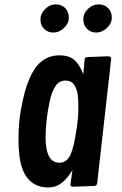

<svg xmlns="http://www.w3.org/2000/svg" viewBox="-20 -846 555 872"><path d="M484.9 -577.6 421.4 -14.6Q419.9 -2 408.7 -1.5L310.1 2Q299.8 1 299.8 -7.3L309.1 -73.7Q286.6 -35.6 260 -15.1Q233.4 5.4 200.2 5.4Q167 5.4 143.6 -6.1Q120.1 -17.6 105.2 -36.4Q90.3 -55.2 81.1 -81.5Q64 -128.4 64 -209.7Q64 -291 75 -347.7Q85.9 -404.3 94.2 -433.8Q102.5 -463.4 116.5 -494.6Q130.4 -525.9 147.9 -546.9Q188 -594.7 249 -594.7Q294.4 -594.7 318.4 -573Q342.3 -551.3 358.4 -508.8L364.3 -575.2Q365.2 -585.9 376.5 -586.9L472.2 -590.3Q484.9 -589.4 484.9 -577.6ZM187 -223.6Q187 -106.9 249.5 -106.9Q276.9 -106.9 293.9 -132.1Q311 -157.2 323.5 -232.9Q335.9 -308.6 335.9 -343.3Q335.9 -377.9 335.4 -387.2Q335 -396.5 333.5 -411.9Q332 -427.2 328.1 -437.7Q324.2 -448.2 317.9 -459Q305.2 -480 276.9 -480Q248.5 -480 231.9 -454.8Q215.3 -429.7 206.1 -387.7Q187 -297.9 187 -223.6ZM222.7 -698.2Q196.3 -698.2 179.9 -715.1Q163.6 -731.9 163.6 -758.1Q163.6 -784.2 185.1 -805.2Q206.5 -826.2 233.2 -826.2Q259.8 -826.2 276.1 -809.3Q292.5 -792.5 292.5 -766.1Q292.5 -739.7 270.8 -719Q249 -698.2 222.7 -698.2ZM417.2 -698.2Q391.1 -698.2 374.8 -715.3Q358.4 -732.4 358.4 -758.8Q358.4 -785.2 379.6 -805.7Q400.9 -826.2 427.5 -826.2Q454.1 -826.2 470.9 -809.3Q487.8 -792.5 487.8 -766.1Q487.8 -739.7 465.6 -719Q443.4 -698.2 417.2 -698.2Z"/></svg>

Font: Contrail One
Style: Regular
Weight: 400
Designer: Riccardo De Franceschi
Foundry: Sorkin Type Co.
Version: Version 1.003